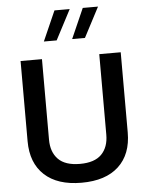

<svg xmlns="http://www.w3.org/2000/svg" viewBox="-62 -1011 823 1066"><g transform="rotate(-5 349.0 -478.0)"><path d="M508.8 -697.3H628.4V-250.5Q628.4 -128.9 556.2 -61.8Q483.9 5.4 349.6 5.4Q215.3 5.4 142.8 -61.8Q70.3 -128.9 70.3 -250.5V-697.3H189.5V-248.5Q189.5 -179.2 228.5 -139.4Q267.6 -99.6 349.6 -99.6Q431.2 -99.6 470 -139.4Q508.8 -179.2 508.8 -248.5ZM282.2 -960.9H367.2L279.8 -793.9H208.5ZM439.9 -960.9H524.9L437.5 -793.9H366.2Z"/></g></svg>

Font: Estedad-FD SemiBold
Style: Regular
Weight: 600
Designer: Amin Abedi
Version: Version 7.3